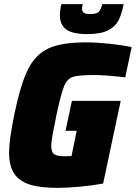

<svg xmlns="http://www.w3.org/2000/svg" viewBox="-20 -901 657 929"><path d="M24 -164Q24 -224 50 -351Q80 -495 116 -566.5Q152 -638 215 -667Q278 -696 396 -696Q446 -696 508.5 -689.5Q571 -683 617 -673L586 -527Q487 -538 434 -538Q360 -538 332.5 -529Q305 -520 290 -483.5Q275 -447 253 -344L249 -323Q240 -281 234 -247Q228 -213 228 -195Q228 -165 242 -155Q256 -145 290 -145L326 -146L351 -268H297L328 -413H564L479 -13Q431 -4 369.5 2Q308 8 258 8Q173 8 122.5 -8.5Q72 -25 48 -62Q24 -99 24 -164ZM270 -825Q270 -853 277 -881H380Q377 -869 377 -858Q377 -846 385.5 -839.5Q394 -833 416 -833Q448 -833 458.5 -844.5Q469 -856 475 -881H578Q569 -832 553 -801.5Q537 -771 501.5 -753.5Q466 -736 403 -736Q330 -736 300 -759Q270 -782 270 -825Z"/></svg>

Font: Saira Semi Condensed Black
Style: Italic
Weight: 900
Width: 4
Italic angle: -12°
Designer: Hector Gatti with collaboration of the Omnibus-Type team
Foundry: Omnibus-Type
Version: Version 1.001; ttfautohint (v1.8)